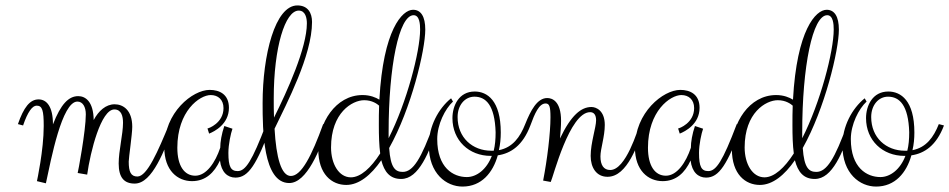

<svg xmlns="http://www.w3.org/2000/svg" viewBox="-20 -696 3496 707"><path d="M65 -234C82 -284 99 -307 115 -307C136 -307 141 -289 141 -232C141 -143 116 -29 116 -29L149 -21C168 -109 208 -322 265 -322C285 -322 296 -302 296 -275C296 -214 267 -60 266 -59L301 -53C313 -139 352 -293 401 -293C427 -293 433 -268 433 -244C433 -202 417 -141 417 -94C417 -41 438 -20 476 -20C542 -20 585 -144 622 -234L603 -239C562 -140 522 -46 486 -46C462 -46 454 -63 454 -101C454 -115 467 -202 467 -229C467 -291 433 -312 402 -312C370 -312 343 -288 325 -254C324 -323 294 -342 268 -342C233 -342 204 -313 175 -238C175 -305 151 -330 122 -330C90 -330 67 -300 46 -239Z M960 -239C908 -102 884 -66 855 -66C830 -66 821 -82 821 -133C821 -165 830 -205 836 -222L806 -232C796 -203 791 -173 791 -152C773 -98 740 -49 699 -49C659 -49 633 -85 633 -152C633 -287 715 -346 756 -346C783 -346 803 -329 803 -298C803 -243 748 -223 744 -223L750 -204C770 -212 823 -239 823 -299C823 -349 788 -365 752 -365C689 -365 585 -282 585 -153C585 -68 634 -29 687 -29C737 -29 769 -60 790 -105C795 -62 818 -42 847 -42C895 -42 925 -90 979 -234Z M1129 -615C1129 -648 1114 -676 1075 -676C993 -676 947 -494 947 -316C947 -220 948 -22 1045 -22C1110 -22 1158 -144 1189 -234L1170 -239C1128 -123 1090 -48 1051 -48C1016 -48 997 -115 991 -222C1036 -316 1129 -492 1129 -615ZM988 -334C988 -522 1030 -657 1080 -657C1105 -657 1110 -629 1110 -610C1110 -520 1038 -361 989 -263C988 -285 988 -309 988 -334Z M1315 -346C1215 -346 1152 -242 1152 -146C1152 -54 1202 -15 1255 -15C1302 -15 1346 -51 1384 -106C1395 -63 1416 -37 1457 -37C1523 -37 1559 -134 1596 -234L1577 -239C1531 -111 1501 -63 1463 -63C1436 -63 1418 -77 1413 -151C1494 -295 1546 -511 1546 -587C1546 -635 1530 -660 1501 -660C1461 -660 1391 -586 1377 -329C1364 -337 1343 -346 1315 -346ZM1272 -43C1228 -43 1199 -92 1199 -153C1199 -281 1277 -327 1321 -327C1351 -327 1369 -313 1376 -307C1375 -284 1375 -260 1375 -235C1375 -196 1376 -161 1380 -131C1346 -78 1308 -43 1272 -43ZM1527 -587C1527 -507 1478 -319 1411 -187V-209C1411 -451 1449 -640 1503 -640C1525 -640 1527 -607 1527 -587Z M1699 -44C1649 -44 1590 -78 1590 -184C1590 -238 1619 -295 1648 -322L1641 -334C1594 -296 1559 -230 1559 -161C1559 -56 1624 -9 1683 -9C1753 -9 1795 -60 1813 -124C1861 -131 1905 -160 1933 -234L1914 -239C1895 -191 1868 -153 1817 -143C1822 -164 1824 -186 1824 -208C1824 -326 1774 -359 1728 -359C1670 -359 1646 -307 1646 -261C1646 -179 1707 -122 1787 -122H1791C1772 -72 1735 -44 1699 -44ZM1727 -340C1769 -340 1802 -309 1805 -209C1805 -183 1803 -161 1798 -141H1789C1720 -141 1665 -189 1665 -265C1665 -309 1692 -340 1727 -340Z M1933 -234C1949 -278 1965 -315 1989 -315C2003 -315 2007 -304 2007 -264C2007 -206 1995 -108 1980 -31L2008 -26C2017 -44 2077 -283 2153 -283C2167 -283 2175 -273 2175 -253C2175 -227 2155 -170 2155 -122C2155 -79 2176 -45 2217 -45C2291 -45 2328 -165 2355 -234L2336 -239C2328 -218 2285 -70 2227 -70C2203 -70 2191 -88 2191 -120C2191 -148 2207 -193 2207 -236C2207 -289 2175 -302 2158 -302C2120 -302 2083 -272 2042 -186C2044 -208 2046 -232 2046 -251C2046 -324 2013 -335 1995 -335C1958 -335 1934 -289 1914 -239Z M2693 -239C2641 -102 2617 -66 2588 -66C2563 -66 2554 -82 2554 -133C2554 -165 2563 -205 2569 -222L2539 -232C2529 -203 2524 -173 2524 -152C2506 -98 2473 -49 2432 -49C2392 -49 2366 -85 2366 -152C2366 -287 2448 -346 2489 -346C2516 -346 2536 -329 2536 -298C2536 -243 2481 -223 2477 -223L2483 -204C2503 -212 2556 -239 2556 -299C2556 -349 2521 -365 2485 -365C2422 -365 2318 -282 2318 -153C2318 -68 2367 -29 2420 -29C2470 -29 2502 -60 2523 -105C2528 -62 2551 -42 2580 -42C2628 -42 2658 -90 2712 -234Z M2838 -346C2738 -346 2675 -242 2675 -146C2675 -54 2725 -15 2778 -15C2825 -15 2869 -51 2907 -106C2918 -63 2939 -37 2980 -37C3046 -37 3082 -134 3119 -234L3100 -239C3054 -111 3024 -63 2986 -63C2959 -63 2941 -77 2936 -151C3017 -295 3069 -511 3069 -587C3069 -635 3053 -660 3024 -660C2984 -660 2914 -586 2900 -329C2887 -337 2866 -346 2838 -346ZM2795 -43C2751 -43 2722 -92 2722 -153C2722 -281 2800 -327 2844 -327C2874 -327 2892 -313 2899 -307C2898 -284 2898 -260 2898 -235C2898 -196 2899 -161 2903 -131C2869 -78 2831 -43 2795 -43ZM3050 -587C3050 -507 3001 -319 2934 -187V-209C2934 -451 2972 -640 3026 -640C3048 -640 3050 -607 3050 -587Z M3222 -44C3172 -44 3113 -78 3113 -184C3113 -238 3142 -295 3171 -322L3164 -334C3117 -296 3082 -230 3082 -161C3082 -56 3147 -9 3206 -9C3276 -9 3318 -60 3336 -124C3384 -131 3428 -160 3456 -234L3437 -239C3418 -191 3391 -153 3340 -143C3345 -164 3347 -186 3347 -208C3347 -326 3297 -359 3251 -359C3193 -359 3169 -307 3169 -261C3169 -179 3230 -122 3310 -122H3314C3295 -72 3258 -44 3222 -44ZM3250 -340C3292 -340 3325 -309 3328 -209C3328 -183 3326 -161 3321 -141H3312C3243 -141 3188 -189 3188 -265C3188 -309 3215 -340 3250 -340Z"/></svg>

Font: Clicker Script
Style: Regular
Weight: 400
Designer: Astigmatic (AOETI)
Foundry: Astigmatic (AOETI)
Version: Version 1.000